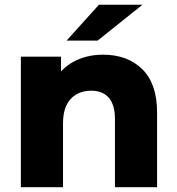

<svg xmlns="http://www.w3.org/2000/svg" viewBox="-20 -775 734 795"><path d="M66.4 -540.3H232.6V-388.3L200.7 -433.4Q229.9 -489.6 283.9 -519.1Q338 -548.6 406.9 -548.6Q507.9 -548.6 569.2 -488.4Q630.4 -428.3 630.4 -308.9V0H456V-281.4Q456 -341.1 430.5 -370.3Q405 -399.4 358.3 -399.4Q304.8 -399.4 272.8 -365.4Q240.9 -331.3 240.9 -263.7V0H66.4ZM389.6 -755.4H569.9L384.4 -607H255.8Z"/></svg>

Font: iiserrat Thin
Style: Regular
Weight: 100
Designer: Akira Ohta
Foundry: Akira Ohta
Version: Version 1.200;Glyphs 3.3.1 (3343)